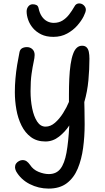

<svg xmlns="http://www.w3.org/2000/svg" viewBox="-20 -815 613 1125"><path d="M94 -508Q97 -525 109 -532Q121 -539 138 -539Q147 -539 155 -536Q163 -533 169.5 -527Q176 -521 179.5 -512.5Q183 -504 183 -493Q183 -478 177 -451Q171 -424 165 -382.5Q159 -341 159 -280Q159 -228 168.5 -180.5Q178 -133 197.5 -103Q217 -73 247 -73Q276 -73 302 -95.5Q328 -118 349.5 -152Q371 -186 384 -218V-263Q384 -310 386 -354.5Q388 -399 393.5 -437Q399 -475 409 -501Q417 -523 430 -535Q443 -547 461 -547Q478 -547 487.5 -537.5Q497 -528 500.5 -511Q504 -494 504 -471Q504 -410 498 -344.5Q492 -279 474 -217Q475 -196 475 -174Q475 -152 475.5 -130Q476 -108 476 -86Q476 -15 467 52Q458 119 435.5 173Q413 227 371.5 258.5Q330 290 265 290Q206 290 154 263.5Q102 237 74 188Q71 181 69.5 175.5Q68 170 68 165Q68 152 74.5 143Q81 134 91.5 128.5Q102 123 112 123Q126 123 136 130Q146 137 156 151Q174 179 206 192Q238 205 266 205Q310 205 334 174Q358 143 369.5 80Q381 17 386 -80Q362 -43 326 -14.5Q290 14 246 14Q196 14 161.5 -11.5Q127 -37 106 -79.5Q85 -122 76 -173Q67 -224 67 -275Q67 -314 70.5 -354.5Q74 -395 80.5 -434.5Q87 -474 94 -508ZM293 -599Q251 -599 221.5 -613.5Q192 -628 173 -650.5Q154 -673 145 -699Q136 -725 136 -748Q136 -765 146 -777.5Q156 -790 172 -790Q184 -790 193.5 -785.5Q203 -781 206 -767Q212 -738 225 -719Q238 -700 256 -690.5Q274 -681 295 -681Q324 -681 346 -694.5Q368 -708 385 -730Q402 -752 415 -775Q421 -787 428.5 -791Q436 -795 443 -795Q460 -795 471.5 -783.5Q483 -772 483 -758Q483 -745 470 -719Q457 -693 433 -665.5Q409 -638 373.5 -618.5Q338 -599 293 -599Z"/></svg>

Font: Playpen Sans
Style: Regular
Weight: 400
Designer: Laura Meseguer, Veronika Burian, José Scaglione, Kostas Bartsokas, Vera Evstafieva, Tom Grace, Yorlmar Campos
Foundry: TypeTogether
Version: Version 2.000